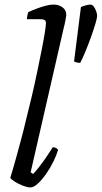

<svg xmlns="http://www.w3.org/2000/svg" viewBox="-20 -820 445 840"><path d="M113 0Q100 0 80.5 -7.5Q61 -15 45 -25Q29 -35 25 -42Q29 -55 36.5 -80Q44 -105 53 -138.5Q62 -172 72.5 -210.5Q83 -249 92 -288Q105 -339 118 -394Q131 -449 142 -502Q153 -555 162 -600Q171 -645 176 -676.5Q181 -708 181 -719Q181 -729 175 -732.5Q169 -736 158 -736H98Q98 -743 100 -753Q102 -763 104 -767Q121 -775 141 -782.5Q161 -790 180 -795Q199 -800 214 -800Q237 -800 253.5 -788Q270 -776 270 -754Q270 -752 266.5 -732.5Q263 -713 257 -690L114 -66L125 -59Q135 -69 151 -89.5Q167 -110 183.5 -134Q200 -158 211 -176Q218 -176 225 -172.5Q232 -169 234 -164Q228 -143 214.5 -115Q201 -87 183 -61Q165 -35 146.5 -17.5Q128 0 113 0ZM331 -545Q321 -545 314.5 -547Q308 -549 304 -551L334 -789Q342 -793 355 -796.5Q368 -800 375 -800Q384 -800 390.5 -791Q397 -782 401 -770Q405 -758 405 -751Q405 -742 397.5 -716.5Q390 -691 378.5 -659Q367 -627 354.5 -596.5Q342 -566 331 -545Z"/></svg>

Font: Texturina 12pt Light
Style: Italic
Weight: 300
Italic angle: -11°
Designer: Guillermo Torres Carreño
Foundry: Omnibus-Type
Version: Version 1.002